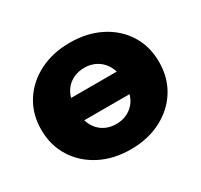

<svg xmlns="http://www.w3.org/2000/svg" viewBox="-123 -708 913 874"><g transform="rotate(-30 334.0 -271.0)"><path d="M334 -551Q424 -551 494 -515.5Q564 -480 603.5 -417Q643 -354 643 -272Q643 -190 603.5 -126.5Q564 -63 494 -27Q424 9 334 9Q244 9 174 -27Q104 -63 64 -126.5Q24 -190 24 -272Q24 -354 64 -417Q104 -480 174 -515.5Q244 -551 334 -551ZM334 -419Q304 -419 279.5 -408Q255 -397 238.5 -377.5Q222 -358 214 -330H454Q446 -357 429 -377Q412 -397 388 -408Q364 -419 334 -419ZM334 -124Q363 -124 387 -134.5Q411 -145 428.5 -165Q446 -185 453 -212H215Q223 -185 240 -165Q257 -145 281 -134.5Q305 -124 334 -124Z"/></g></svg>

Font: MOST Montserrat ExtraBold
Style: Regular
Weight: 800
Designer: Julieta Ulanovsky
Foundry: Julieta Ulanovsky
Version: Version 8.000;March 11, 2024;FontCreator 15.0.0.2926 64-bit